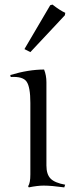

<svg xmlns="http://www.w3.org/2000/svg" viewBox="-20 -812 330 840"><path d="M183.1 -87.9Q183.1 -49.3 201.2 -30.8Q219.2 -12.2 265.1 -3.9L261.2 7.8Q205.1 0 170.9 0Q144 0 106 7.8L103 2.9Q112.8 -11.2 112.8 -48.8V-361.8Q112.8 -431.2 96.4 -454.8Q80.1 -478.5 26.9 -475.1L24.9 -483.9Q105.5 -507.8 172.9 -507.8Q183.1 -482.4 183.1 -452.1ZM199.7 -789.1 209.5 -792Q242.7 -766.1 265.6 -755.9L263.7 -745.1L112.8 -584L86.9 -597.2Z"/></svg>

Font: Junge
Style: Regular
Weight: 400
Designer: Alexei Vanyashin
Foundry: Cyreal (www.cyreal.org)
Version: Version 1.002